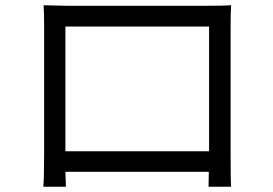

<svg xmlns="http://www.w3.org/2000/svg" viewBox="-20 -705 1040 731"><path d="M229 -604V-129H776V-604ZM858 -114Q858 -16 860 6H774L775 -51H229L231 6H145Q148 -30 148 -115V-607Q148 -661 146 -685L235 -683H772Q830 -683 860 -685Q858 -660 858 -607Z"/></svg>

Font: KaiGen Gothic CN Regular
Style: Regular
Weight: 400
Designer: Ryoko NISHIZUKA  (kana & ideographs); Paul D. Hunt (Latin, Greek & Cyrillic); Wenlong ZHANG  (bopomofo); Sandoll Communi
Foundry: Adobe Systems Incorporated
Version: Version 1.002.20150501